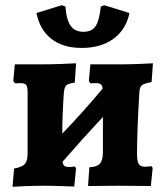

<svg xmlns="http://www.w3.org/2000/svg" viewBox="-20 -713 636 737"><path d="M562 -75 566 -68 559 1 435 0 318 1 323 -71Q352 -72 363.5 -85Q375 -98 375 -129V-264Q300 -184 220 -92Q222 -80 227.5 -76Q233 -72 245 -72Q254 -72 259.5 -73Q265 -74 267 -74L272 -67L265 3Q252 3 218 1.5Q184 0 154 0Q114 0 77.5 1.5Q41 3 28 4L34 -66Q66 -72 76 -84Q86 -96 86 -126V-357Q86 -380 80.5 -387Q75 -394 58 -394L38 -393L31 -402L37 -466H135Q174 -466 215 -467.5Q256 -469 272 -470L267 -396Q241 -392 234 -385Q227 -378 225 -356Q219 -268 219 -200Q299 -283 374 -373Q373 -385 366.5 -389.5Q360 -394 348 -394L327 -393L321 -402L327 -466H440Q475 -466 513.5 -467.5Q552 -469 567 -470L562 -398Q534 -393 525 -386Q516 -379 515 -359Q506 -213 506 -121Q506 -94 512.5 -83.5Q519 -73 537 -73Q546 -73 553 -74Q560 -75 562 -75ZM120 -663 217 -693 231 -688Q235 -636 251.5 -613.5Q268 -591 300 -591Q332 -591 346.5 -612Q361 -633 367 -688L380 -693L477 -663Q464 -600 416 -564.5Q368 -529 294 -529Q222 -529 177.5 -563.5Q133 -598 120 -663Z"/></svg>

Font: Alegreya ExtraBold
Style: Regular
Weight: 800
Designer: Juan Pablo del Peral
Foundry: Huerta Tipografica
Version: Version 2.007; ttfautohint (v1.6)